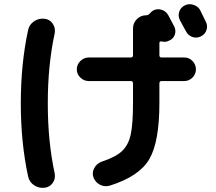

<svg xmlns="http://www.w3.org/2000/svg" viewBox="-20 -847 1040 924"><path d="M943.4 -797.9Q948.2 -788.1 957.5 -769Q966.8 -750 970.7 -742.2Q980.5 -722.7 973.6 -702.1Q966.8 -681.6 946.8 -671.9Q926.8 -662.1 906.2 -668.9Q885.7 -675.8 875 -696.3Q866.2 -713.9 845.7 -750Q835.9 -769.5 842.3 -790Q848.6 -810.5 868.7 -820.8Q888.7 -831.1 911.1 -823.7Q933.6 -816.4 943.4 -797.9ZM194.3 56.6Q167 59.6 144 44.4Q121.1 29.3 115.2 2Q80.1 -161.1 80.1 -350.1Q80.1 -539.1 115.2 -702.1Q121.1 -729.5 144 -744.6Q167 -759.8 194.3 -756.8Q219.7 -753.9 233.9 -732.9Q248 -711.9 243.2 -686.5Q210 -534.2 210 -349.6Q210 -165 243.2 -12.7Q248 12.7 233.9 33.2Q219.7 53.7 194.3 56.6ZM407.2 -457Q383.8 -457 366.7 -473.6Q349.6 -490.2 349.6 -513.2Q349.6 -536.1 366.7 -553.2Q383.8 -570.3 407.2 -570.3H609.4Q620.1 -570.3 620.1 -581.1V-710Q620.1 -736.3 638.7 -754.9Q657.2 -773.4 682.6 -773.4Q693.4 -773.4 700.2 -781.2Q709 -792 717.8 -796.9Q737.3 -806.6 758.3 -799.8Q779.3 -793 790 -773.4Q793.9 -764.6 804.2 -746.6Q814.5 -728.5 818.4 -719.7Q828.1 -700.2 821.3 -680.2Q814.5 -660.2 793.9 -651.4Q777.3 -642.6 757.8 -647.5Q747.1 -649.4 747.1 -639.6V-581.1Q747.1 -570.3 757.8 -570.3H867.2Q890.6 -570.3 906.7 -553.2Q922.9 -536.1 922.9 -513.2Q922.9 -490.2 906.2 -473.6Q889.6 -457 867.2 -457H757.8Q747.1 -457 747.1 -445.3V-352.5Q747.1 -163.1 698.2 -80.6Q649.4 2 509.8 45.9Q484.4 53.7 461.9 42.5Q439.5 31.2 429.7 6.8Q421.9 -16.6 433.6 -38.1Q445.3 -59.6 467.8 -68.4Q536.1 -90.8 566.9 -119.6Q597.7 -148.4 608.9 -198.7Q620.1 -249 620.1 -352.5V-445.3Q620.1 -457 609.4 -457Z"/></svg>

Font: Rounded-X Mgen+ 1mn bold
Style: Bold
Weight: 700
Designer: [Source Han Sans]
Ryoko NISHIZUKA  (kana & ideographs); Paul D. Hunt (Latin, Greek & Cyrillic); Wenlong ZHANG  (bopomofo
Version: Version 1.059.20150602